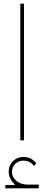

<svg xmlns="http://www.w3.org/2000/svg" viewBox="-20 -760 240 1040"><path d="M9 260H190V240H130C81 240 45 210 45 170C45 136 72 110 108 110C131 110 152 121 164 139L177 125C160 103 135 90 108 90C62 90 27 124 27 170C27 195 39 221 60 239L59 242H9ZM90 0H110V-740H90Z"/></svg>

Font: IBM Plex Arabic Thin
Style: Regular
Weight: 100
Designer: Mike Abbink, Paul van der Laan, Pieter van Rosmalen, Wael Morcos, Khajak Apelian
Foundry: Bold Monday
Version: Version 1.0